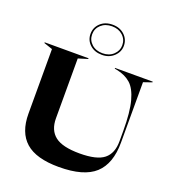

<svg xmlns="http://www.w3.org/2000/svg" viewBox="-170 -1098 1115 1239"><g transform="rotate(20 387.5 -478.0)"><path d="M75 -244V-687L16 -707V-712H317V-707L252 -687V-276Q252 -195 303 -155Q354 -115 472 -115Q590 -115 639 -154.5Q688 -194 688 -277V-348Q688 -478 668 -552Q648 -626 611 -659Q574 -692 515 -704L499 -707V-712H758V-707L700 -687V-273Q700 -127 623.5 -57Q547 13 376 13Q220 13 147.5 -51Q75 -115 75 -244ZM275 -865Q275 -909 307 -939Q339 -969 390 -969Q440 -969 472 -939Q504 -909 504 -865Q504 -823 471.5 -792.5Q439 -762 390 -762Q339 -762 307 -791.5Q275 -821 275 -865ZM390 -773Q435 -773 464 -800Q493 -827 493 -865Q493 -905 464 -931.5Q435 -958 390 -958Q344 -958 315 -931.5Q286 -905 286 -865Q286 -826 315 -799.5Q344 -773 390 -773Z"/></g></svg>

Font: Nyght Serif Bold
Style: Regular
Weight: 700
Designer: Maksym Kobuzan
Version: Version 0.410